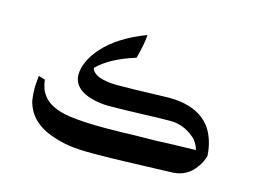

<svg xmlns="http://www.w3.org/2000/svg" viewBox="-77 -644 1023 775"><g transform="rotate(15 434.5 -256.5)"><path d="M433 -416Q329 -384 277 -332Q279 -320 292 -310Q305 -300 328 -295Q354 -289 387 -289Q421 -289 459.5 -290Q498 -291 530 -292L601 -294Q721 -294 775 -223Q808 -176 812 -107Q804 -79 788 -58Q754 -9 694 -6Q455 3 366 3Q300 3 263.5 -2.5Q227 -8 196 -19Q92 -52 71 -140Q67 -168 67 -189Q67 -207 71 -243L98 -235Q101 -214 106 -199.5Q111 -185 121 -172Q152 -129 235 -117Q294 -109 381 -109L458 -110Q508 -112 540 -112Q596 -112 650 -115L761 -118Q751 -152 727 -170Q684 -205 631 -205Q585 -205 513 -202Q480 -201 443.5 -200Q407 -199 375 -199Q349 -199 321 -204Q269 -215 246 -238Q224 -259 224 -290Q224 -316 237.5 -346Q251 -376 276 -404Q337 -473 452 -516Q449 -475 433 -416Z"/></g></svg>

Font: Mirza Medium
Style: Regular
Weight: 500
Designer: Arabic design by Kourosh Beigpour, Latin design by Eduardo Tunni, engineering by Lasse Fister
Version: Version 1.0010g